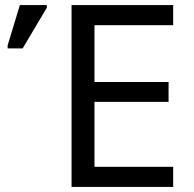

<svg xmlns="http://www.w3.org/2000/svg" viewBox="-20 -734 760 754"><path d="M660 0H261V-714H660V-635H351V-412H642V-334H351V-79H660ZM10 -544V-556L58 -714H164V-704L69 -544Z"/></svg>

Font: Noto Sans Ambassadori
Style: Regular
Weight: 400
Designer: Monotype Design Team
Foundry: Monotype Imaging Inc.
Version: Version 2.013